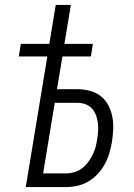

<svg xmlns="http://www.w3.org/2000/svg" viewBox="-20 -755 540 775"><path d="M84 0 171 -527H56L64 -578H179L205 -735H266L240 -578H355L347 -527H232L210 -395H292Q318 -395 342.5 -388.5Q367 -382 386 -367.5Q405 -353 416.5 -331.5Q428 -310 433 -285.5Q438 -261 437 -235Q436 -209 432 -183Q428 -160 421.5 -137.5Q415 -115 403.5 -93.5Q392 -72 375 -53.5Q358 -35 336.5 -22.5Q315 -10 292 -5Q269 0 246 0ZM154 -55H246Q262 -55 278.5 -59.5Q295 -64 309.5 -74.5Q324 -85 334.5 -99Q345 -113 353 -128.5Q361 -144 365.5 -160Q370 -176 372 -192Q375 -209 376 -226Q377 -243 375 -259.5Q373 -276 367 -291Q361 -306 350.5 -317.5Q340 -329 324.5 -334.5Q309 -340 292 -340H201Z"/></svg>

Font: Iosevka Light Oblique
Style: Regular
Weight: 300
Italic angle: -9°
Monospace: yes
Designer: Belleve Invis
Foundry: Belleve Invis
Version: Version 32.5.0; ttfautohint (v1.8.4)